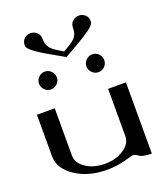

<svg xmlns="http://www.w3.org/2000/svg" viewBox="-178 -1144 1105 1267"><g transform="rotate(-20 375.0 -510.5)"><path d="M354.5 -831.1Q357.4 -833 372.6 -841.8Q387.7 -850.6 390.6 -852.5Q393.6 -854.5 405.8 -862.3Q418 -870.1 420.4 -872.6Q422.9 -875 432.1 -882.3Q441.4 -889.6 443.4 -894.5Q445.3 -899.4 450.7 -907.2Q456.1 -915 457.5 -921.9Q459 -928.7 460.4 -938Q461.9 -947.3 461.9 -958Q461.9 -987.3 481 -1003.9Q500 -1020.5 524.4 -1020.5Q549.8 -1020.5 568.4 -1003.9Q586.9 -987.3 586.9 -958Q586.9 -934.6 543.5 -903.8Q500 -873 404.3 -818.4Q372.1 -800.8 355.5 -791Q337.9 -800.8 312 -815.9Q286.1 -831.1 271 -839.4Q255.9 -847.7 234.9 -859.9Q213.9 -872.1 202.1 -879.9Q190.4 -887.7 175.8 -897.5Q161.1 -907.2 152.8 -914.6Q144.5 -921.9 136.7 -929.7Q128.9 -937.5 126 -944.3Q123 -951.2 123 -958Q123 -987.3 141.6 -1003.9Q160.2 -1020.5 185.5 -1020.5Q210 -1020.5 229 -1003.9Q248 -987.3 248 -958Q248 -947.3 249.5 -938Q251 -928.7 252.4 -921.9Q253.9 -915 259.3 -907.2Q264.6 -899.4 267.1 -894.5Q269.5 -889.6 277.8 -882.3Q286.1 -875 289.1 -872.1Q292 -869.1 303.7 -861.8Q315.4 -854.5 318.8 -852.5Q322.3 -850.6 336.4 -841.8Q350.6 -833 354.5 -831.1ZM520.5 -750Q546.9 -750 564.9 -731.4Q583 -712.9 583 -687.5Q583 -662.1 564.9 -643.6Q546.9 -625 520.5 -625Q495.1 -625 476.6 -643.6Q458 -662.1 458 -687.5Q458 -712.9 476.6 -731.4Q495.1 -750 520.5 -750ZM143.6 -643.6Q125 -662.1 125 -687.5Q125 -712.9 143.6 -731.4Q162.1 -750 187.5 -750Q212.9 -750 231.4 -731.4Q250 -712.9 250 -687.5Q250 -662.1 231.4 -643.6Q212.9 -625 187.5 -625Q162.1 -625 143.6 -643.6ZM667 0Q633.8 0 611.8 -4.9Q589.8 -9.8 582 -16.1Q574.2 -22.5 564.5 -27.3Q554.7 -32.2 542 -32.2Q540 -32.2 480.5 -16.1Q420.9 0 354.5 0Q223.6 0 132.8 -61Q42 -122.1 42 -208V-500H167V-167Q167 -115.2 221.7 -78.6Q276.4 -42 354.5 -42Q431.6 -42 486.8 -78.6Q542 -115.2 542 -167V-500H667Z"/></g></svg>

Font: okolaks
Style: Bold
Weight: 600
Width: 8
Version: Version 000.6.0